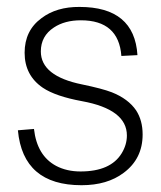

<svg xmlns="http://www.w3.org/2000/svg" viewBox="-20 -631 469 560"><path d="M396 -238.8Q396 -168 340.8 -127Q293 -90.8 217.8 -90.8Q46.9 -90.8 32.2 -251L79.1 -254.9Q87.9 -176.8 144 -147Q174.8 -130.9 214.8 -130.9Q302.7 -130.9 335 -184.1Q350.1 -209 350.1 -235.8Q350.1 -312 219.2 -335.9Q142.1 -350.1 105 -375Q51.8 -411.1 51.8 -477.1Q51.8 -542 101.1 -578.1Q145 -611.3 211.9 -610.8Q372.1 -610.8 380.9 -470.2L334 -467.8Q326.2 -571.8 215.8 -571.8Q168.9 -571.8 137.2 -550.8Q99.1 -525.9 99.1 -481Q99.1 -409.2 219.2 -384.8Q278.3 -372.6 306.2 -361.8Q354 -342.8 377 -309.1Q396 -279.8 396 -238.8Z"/></svg>

Font: Kikakui Sans Pro
Style: Regular
Weight: 400
Version: 0.2